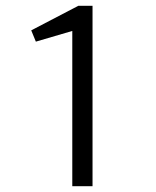

<svg xmlns="http://www.w3.org/2000/svg" viewBox="-20 -644 540 664"><path d="M230 0V-537L104 -500L88 -539L251 -624H300V0Z"/></svg>

Font: Ligconsolata
Style: Regular
Weight: 400
Monospace: yes
Designer: Raph Levien, Cyreal, Brenton Simpson
Foundry: Raph Levien, Cyreal, Google
Version: Version 3.001; ttfautohint (v1.8.2.53-6de2)